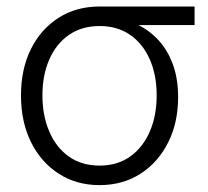

<svg xmlns="http://www.w3.org/2000/svg" viewBox="-20 -549 629 581"><path d="M281.2 11.2Q210.9 11.2 157.2 -23.7Q103.5 -58.6 73.5 -119.6Q43.5 -180.7 43.5 -260.3Q43.5 -339.8 73.5 -400.4Q103.5 -460.9 157.2 -495.1Q210.9 -529.3 281.2 -529.3H568.8V-473.1H357.9L281.2 -470.2Q227.5 -470.2 188.7 -443.4Q149.9 -416.5 129.2 -369.1Q108.4 -321.8 108.4 -260.3Q108.4 -199.2 129.2 -150.9Q149.9 -102.5 188.5 -75.2Q227.1 -47.9 281.2 -47.9Q335.4 -47.9 374 -75.4Q412.6 -103 433.3 -151.1Q454.1 -199.2 454.1 -260.3Q454.1 -321.8 433.3 -369.1Q412.6 -416.5 374 -443.4Q335.4 -470.2 281.2 -470.2V-499.5Q332.5 -499.5 375.7 -483.4Q418.9 -467.3 451.2 -436Q483.4 -404.8 501.2 -359.4Q519 -314 519 -254.9Q519 -178.2 489 -118.2Q459 -58.1 405.3 -23.4Q351.6 11.2 281.2 11.2Z"/></svg>

Font: Inter 24pt Light
Style: Regular
Weight: 300
Designer: Rasmus Andersson
Foundry: rsms
Version: Version 4.001;git-66647c0bb